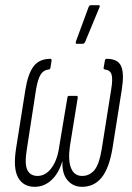

<svg xmlns="http://www.w3.org/2000/svg" viewBox="-20 -715 509 741"><path d="M114 6Q70 6 50 -29.5Q30 -65 42 -142L78 -369Q88 -431 110 -459.5Q132 -488 175 -488Q179 -488 179 -481L175 -455Q174 -448 169 -447Q148 -445 137 -427.5Q126 -410 119 -369L84 -142Q74 -82 85.5 -59Q97 -36 125 -36Q156 -36 179 -67Q202 -98 209 -152L240 -338Q241 -345 246 -345H275Q281 -345 280 -338L250 -152Q242 -98 254 -67Q266 -36 297 -36Q325 -36 344 -58Q363 -80 373 -142L409 -369Q416 -410 410.5 -427.5Q405 -445 384 -447Q379 -448 380 -454L385 -482Q386 -488 392 -488Q435 -488 447.5 -459.5Q460 -431 450 -369L414 -142Q401 -65 372 -29.5Q343 6 297 6Q262 6 240.5 -19.5Q219 -45 221 -91H220Q206 -45 178 -19.5Q150 6 114 6ZM276 -546Q273 -546 272.5 -548Q272 -550 273 -555L322 -688Q324 -692 326 -693.5Q328 -695 332 -695H360Q364 -695 365 -693Q366 -691 364 -687L308 -552Q305 -546 298 -546Z"/></svg>

Font: Sofia Sans Extra Condensed Light
Style: Italic
Weight: 300
Italic angle: -9°
Version: Version 4.100